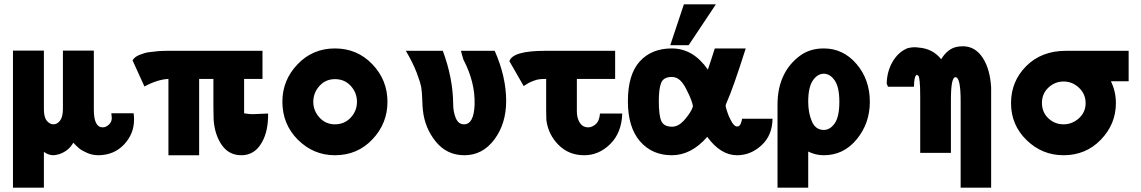

<svg xmlns="http://www.w3.org/2000/svg" viewBox="-20 -707 5279 888"><path d="M40 161V-473H183V-204V-202Q183 -165 196.5 -148.5Q210 -132 227 -132Q245 -132 258 -149.5Q271 -167 271 -204V-473H414V-200Q414 -118 455 -118Q470 -118 483.5 -130.5Q497 -143 497 -161L495 -183H598Q600 -170 600 -154Q600 -88 554 -39Q508 10 436 11Q407 11 382.5 0Q358 -11 347 -20Q336 -29 319 -47Q298 -9 254 6Q237 11 224 11Q200 9 183 -5V161Z M593 -428Q598 -436 606 -442.5Q614 -449 626 -453.5Q638 -458 649 -461.5Q660 -465 676.5 -466.5Q693 -468 703.5 -469.5Q714 -471 731.5 -471.5Q749 -472 756 -472Q763 -472 778.5 -472Q794 -472 795 -472H1194V-342H1109V-183Q1131 -179 1148 -179Q1163 -179 1186 -180.5Q1209 -182 1220 -182Q1221 -101 1192 -50Q1159 11 1096 11Q1039 11 1006 -36Q973 -83 968 -154Q967 -174 967 -216V-342H901V11H759V-342Q710 -340 648 -307Z M1286 -237Q1286 -336 1356 -409.5Q1426 -483 1529 -483Q1632 -483 1702 -410Q1772 -337 1772 -236Q1772 -136 1702.5 -62.5Q1633 11 1529 11Q1430 11 1358 -60.5Q1286 -132 1286 -237ZM1429 -236Q1429 -195 1457.5 -163.5Q1486 -132 1529 -132Q1573 -132 1602 -163Q1631 -194 1631 -236Q1631 -278 1602.5 -309.5Q1574 -341 1529 -341Q1486 -341 1457.5 -309.5Q1429 -278 1429 -236Z M1857 -472H2028Q2075 -346 2076 -225Q2076 -190 2088 -161Q2100 -132 2126 -132Q2172 -132 2175 -224Q2178 -326 2124 -430V-429Q2116 -454 2112 -472H2268Q2321 -352 2321 -240Q2321 -135 2266.5 -62Q2212 11 2128 11Q2047 11 1996 -51.5Q1945 -114 1936 -196Q1934 -211 1933 -245Q1932 -279 1928.5 -301.5Q1925 -324 1907.5 -370Q1890 -416 1857 -472Z M2336 -424Q2351 -472 2502 -472H2825V-342H2648V-191Q2648 -161 2661.5 -139.5Q2675 -118 2701 -118Q2718 -118 2735 -132.5Q2752 -147 2755 -182H2858Q2855 -93 2802.5 -41Q2750 11 2682 11Q2611 11 2563.5 -36.5Q2516 -84 2507 -151V-150Q2506 -165 2506 -196V-342Q2489 -342 2475.5 -340.5Q2462 -339 2450 -334Q2438 -329 2432.5 -327Q2427 -325 2415.5 -317.5Q2404 -310 2402 -309Z M3080 -498 3143 -687H3291L3165 -498ZM2884 -239Q2884 -362 2938.5 -422.5Q2993 -483 3087 -483Q3186 -483 3254 -385Q3258 -398 3270 -433.5Q3282 -469 3286 -483H3429Q3369 -294 3340 -231Q3336 -221 3336 -218Q3336 -213 3343 -191Q3350 -169 3359 -153Q3374 -122 3389 -122Q3401 -122 3406.5 -136.5Q3412 -151 3412 -158H3553Q3552 -81 3502 -35Q3452 11 3389 11Q3313 11 3251 -74Q3177 11 3087 11Q2996 11 2940 -53.5Q2884 -118 2884 -239ZM3027 -240Q3027 -174 3038.5 -147.5Q3050 -121 3088 -121Q3116 -121 3141 -147.5Q3166 -174 3180 -202Q3181 -204 3185 -216Q3181 -240 3160 -283V-282Q3134 -341 3102 -349Q3096 -351 3084 -351Q3048 -350 3037.5 -323Q3027 -296 3027 -240Z M3576 161V-222Q3576 -303 3606 -362Q3631 -412 3677.5 -447.5Q3724 -483 3790 -483Q3880 -483 3941.5 -411Q4003 -339 4003 -236Q4003 -137 3942.5 -63Q3882 11 3790 11Q3753 11 3718 -6V161ZM3718 -236Q3718 -185 3735 -145.5Q3752 -106 3790 -106Q3819 -106 3840.5 -136.5Q3862 -167 3862 -236Q3862 -304 3840.5 -335Q3819 -366 3790 -366Q3761 -366 3739.5 -335Q3718 -304 3718 -236Z M4087 -306Q4083 -316 4081 -320Q4082 -376 4108 -421Q4134 -466 4177 -484Q4204 -491 4229 -487Q4294 -482 4333 -433Q4362 -481 4404 -490Q4416 -493 4437 -493Q4492 -491 4525.5 -439Q4559 -387 4564 -303V161H4423V-240Q4423 -350 4399 -350Q4378 -350 4378 -245V0H4236V-260Q4236 -309 4233.5 -330Q4231 -351 4229 -354.5Q4227 -358 4220 -361Q4217 -361 4217 -358Q4208 -352 4207 -306Z M4910 -472H5200V-331H5118Q5141 -284 5141 -230Q5141 -133 5071.5 -61Q5002 11 4899 11Q4800 11 4728 -59Q4656 -129 4656 -230Q4656 -331 4726.5 -401.5Q4797 -472 4910 -472ZM4899 -132Q4939 -132 4970 -160Q5001 -188 5001 -230Q5001 -272 4970.5 -301Q4940 -330 4899 -330Q4859 -330 4829 -302Q4799 -274 4799 -231Q4799 -188 4828.5 -160Q4858 -132 4899 -132Z"/></svg>

Font: Coval
Style: Heavy
Weight: 900
Foundry: Context Ltd
Version: Version 001.000